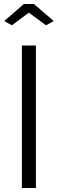

<svg xmlns="http://www.w3.org/2000/svg" viewBox="-20 -937 288 957"><path d="M89 0V-710H159V0ZM1 -832 99 -917H149L248 -832L209 -811L124 -874L39 -811Z"/></svg>

Font: IngvarSans
Style: Regular
Weight: 400
Version: Version 1.000